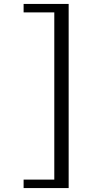

<svg xmlns="http://www.w3.org/2000/svg" viewBox="-20 -773 449 976"><path d="M100 -753H329V183H100V140H256V-710H100Z"/></svg>

Font: Tiro Devanagari Hindi
Style: Italic
Weight: 400
Italic angle: -11°
Designer: Devanagari: John Hudson & Fiona Ross, assisted by Paul Hanslow. Latin: John Hudson with Paul Hanslow, assisted by Kaja S
Foundry: Tiro Typeworks Ltd.
Version: Version 1.52